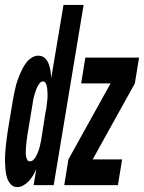

<svg xmlns="http://www.w3.org/2000/svg" viewBox="-47 -755 587 783"><path d="M23 8Q7 8 -3.5 -4Q-14 -16 -18.5 -30.5Q-23 -45 -24.5 -61Q-26 -77 -26.5 -93Q-27 -109 -26 -125.5Q-25 -142 -23.5 -158Q-22 -174 -19.5 -190.5Q-17 -207 -15 -223L5 -343Q7 -357 10 -370.5Q13 -384 16 -397.5Q19 -411 23.5 -424.5Q28 -438 33.5 -451Q39 -464 45.5 -476.5Q52 -489 61.5 -501Q71 -513 83.5 -520.5Q96 -528 109 -528Q125 -528 135.5 -518.5Q146 -509 151.5 -494.5Q157 -480 159 -466Q161 -452 162 -437L212 -735H294L172 0H90L101 -65Q95 -52 88 -40Q81 -28 71 -17Q61 -6 48.5 1Q36 8 23 8ZM215 0 232 -105 404 -415H284L301 -520H520L503 -415L331 -105H451L434 0ZM75 -97Q83 -97 89.5 -103.5Q96 -110 100 -117.5Q104 -125 107 -132.5Q110 -140 112.5 -147.5Q115 -155 116.5 -163Q118 -171 120 -179L139 -299Q141 -306 142 -312.5Q143 -319 143.5 -326Q144 -333 145 -339.5Q146 -346 146.5 -353Q147 -360 147 -366.5Q147 -373 146.5 -379.5Q146 -386 145.5 -392.5Q145 -399 143.5 -405.5Q142 -412 138 -417.5Q134 -423 128 -423Q121 -423 116 -417Q111 -411 107.5 -405Q104 -399 101.5 -392.5Q99 -386 97 -379.5Q95 -373 93 -366.5Q91 -360 89.5 -353Q88 -346 87 -339.5Q86 -333 85 -326L65 -206Q64 -199 63 -191.5Q62 -184 61 -176.5Q60 -169 59.5 -161.5Q59 -154 58.5 -146.5Q58 -139 58 -131.5Q58 -124 59.5 -117Q61 -110 64 -103.5Q67 -97 75 -97Z"/></svg>

Font: Iosevka SS04 Extrabold Oblique
Style: Regular
Weight: 800
Italic angle: -9°
Monospace: yes
Designer: Belleve Invis
Foundry: Belleve Invis
Version: Version 19.0.0; ttfautohint (v1.8.4)